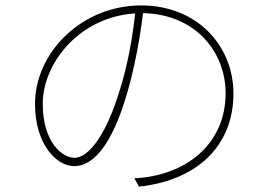

<svg xmlns="http://www.w3.org/2000/svg" viewBox="-20 -682 996 713"><path d="M426.8 -354C369.7 -161.9 301.1 -95.9 257.1 -95.9C210.9 -95.9 138.8 -153.8 138.8 -296.9C138.8 -448.9 277 -620 481.9 -632.1C471.9 -539.1 453.8 -441.1 426.8 -354ZM496.1 11C707 -11 846.9 -136.7 846.9 -334.9C846.9 -511 713.1 -661.9 503.9 -661.9C285.9 -661.9 110.1 -489 110.1 -296.2C110.1 -143.1 192.1 -65 255 -65C424 -65 495 -496.1 511 -633.2C706 -629.3 817.8 -489 817.8 -335.9C817.8 -138.8 660.2 -28.1 479 -19.9Z"/></svg>

Font: Karasuma Gothic
Style: Thin
Weight: 200
Designer: Rasmus Andersson / Ryoko Ishizuka
Foundry: rsms
Version: Version 1.00